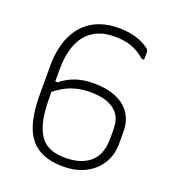

<svg xmlns="http://www.w3.org/2000/svg" viewBox="-134 -826 868 952"><g transform="rotate(20 300.0 -350.0)"><path d="M331 -720Q390 -720 432 -705Q474 -690 496 -670Q500 -666 501 -663.5Q502 -661 502 -656Q502 -652 502 -648.5Q502 -645 502 -641Q502 -637 502 -632.5Q502 -628 502 -624Q502 -620 502 -615H490Q452 -647 415 -660Q378 -673 328 -673Q281 -673 247.5 -660.5Q214 -648 188 -623Q157 -592 141 -543Q125 -494 125 -427V-278Q125 -225 131 -184Q137 -143 149.5 -113.5Q162 -84 181 -64Q202 -43 231.5 -33.5Q261 -24 300 -24Q383 -24 430.5 -64.5Q478 -105 478 -193V-224Q478 -265 470.5 -289Q463 -313 446 -329Q425 -351 390.5 -362Q356 -373 306 -373Q251 -373 205 -355.5Q159 -338 114 -299L88 -363H164L115 -342Q152 -381 199.5 -400.5Q247 -420 309 -420Q377 -420 426 -399.5Q475 -379 501.5 -340Q528 -301 528 -243V-181Q528 -122 500 -76.5Q472 -31 422 -5.5Q372 20 305 20Q224 20 173 -11.5Q122 -43 98.5 -108.5Q75 -174 75 -277V-426Q75 -482 86 -528Q97 -574 118.5 -610Q140 -646 171 -670.5Q202 -695 242 -707.5Q282 -720 331 -720Z"/></g></svg>

Font: Recursive Light
Style: Regular
Weight: 300
Version: Version 1.085